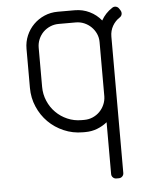

<svg xmlns="http://www.w3.org/2000/svg" viewBox="-51 -543 616 785"><g transform="rotate(-5 257.0 -150.0)"><path d="M375 -361.5V-138.5C374.7 -126.2 372.1 -114.7 367.2 -104C362.4 -93.3 356 -84 348 -76C340 -68 330.6 -61.7 319.8 -57C308.9 -52.3 297.3 -50 285 -50H274C253.3 -50 234 -53.9 216 -61.8C198 -69.6 182.2 -80.2 168.8 -93.8C155.2 -107.2 144.6 -123.2 136.8 -141.5C128.9 -159.8 125 -179.3 125 -200V-360C125 -372.3 127.3 -384 132 -395C136.7 -406 143.1 -415.6 151.2 -423.8C159.4 -431.9 169 -438.3 180 -443C191 -447.7 202.7 -450 215 -450H285C297.3 -450 308.9 -447.7 319.8 -443C330.6 -438.3 340.1 -432 348.2 -424C356.4 -416 362.9 -406.7 367.8 -396C372.6 -385.3 375 -373.8 375 -361.5ZM425 180V-379.5C425 -395.5 428.8 -410.1 436.2 -423.2C443.8 -436.4 453.8 -447 466.5 -455C471.2 -458.3 473.9 -462.6 474.8 -467.8C475.6 -472.9 474.7 -477.8 472 -482.5L466.5 -491C463.5 -495.7 459.2 -498.6 453.8 -499.8C448.2 -500.9 443.2 -499.8 438.5 -496.5C419.5 -484.2 404.5 -468.2 393.5 -448.5C380.5 -464.5 364.7 -477.1 346 -486.2C327.3 -495.4 307 -500 285 -500H215C195.7 -500 177.5 -496.3 160.5 -489C143.5 -481.7 128.7 -471.7 116 -459C103.3 -446.3 93.3 -431.5 86 -414.5C78.7 -397.5 75 -379.3 75 -360V-200C75 -172.3 80.2 -146.3 90.8 -122C101.2 -97.7 115.5 -76.5 133.5 -58.5C151.5 -40.5 172.7 -26.2 197 -15.8C221.3 -5.2 247.3 0 275 0H285C302.3 0 318.6 -2.9 333.8 -8.8C348.9 -14.6 362.7 -22.5 375 -32.5V180C375 185.7 376.9 190.4 380.8 194.2C384.6 198.1 389.3 200 395 200H405C410.7 200 415.4 198.1 419.2 194.2C423.1 190.4 425 185.7 425 180Z"/></g></svg>

Font: lerotica
Style: Regular
Weight: 400
Designer: defharo
Foundry: deFharo
Version: Version 1.001 2011